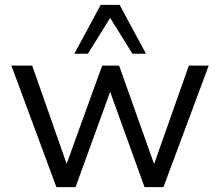

<svg xmlns="http://www.w3.org/2000/svg" viewBox="-20 -773 909 793"><path d="M213 0 27 -502H113L268 -60H242L402 -502H472L629 -60H604L760 -502H842L655 0H577L415 -449H455L292 0ZM287 -551 396 -753H474L583 -551H527L435 -699L343 -551Z"/></svg>

Font: Mulish ExtraLight
Style: Regular
Weight: 400
Version: Version 3.603